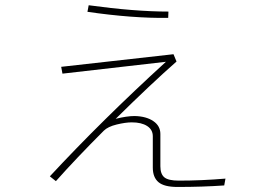

<svg xmlns="http://www.w3.org/2000/svg" viewBox="-20 -701 1040 743"><path d="M318.4 -655.3 323.2 -680.7Q502 -656.2 631.8 -656.2L630.9 -631.8Q492.2 -629.9 318.4 -655.3ZM172.9 -18.6Q376 -237.3 622.1 -461.9L221.7 -416L216.8 -442.4L651.4 -491.2L663.1 -462.9Q565.4 -377 427.7 -241.2Q470.7 -252 501 -252Q545.9 -251 573.2 -232.4Q600.6 -213.9 600.6 -182.6V-57.6Q600.6 -27.3 616.2 -14.6Q631.8 -2 671.9 -2Q758.8 -2 852.5 -9.8L847.7 16.6Q764.6 22.5 667 22.5Q615.2 22.5 593.3 3.9Q571.3 -14.6 571.3 -52.7V-173.8Q571.3 -199.2 549.3 -213.4Q527.3 -227.5 490.2 -227.5Q465.8 -227.5 431.6 -219.2Q397.5 -210.9 381.8 -195.3Q275.4 -88.9 196.3 0Z"/></svg>

Font: Gothic A1 Thin
Style: Regular
Weight: 250
Designer: HanYang I&C Co.,Ltd.
Foundry: HanYang I&C Co.,Ltd.
Version: Version 2.50